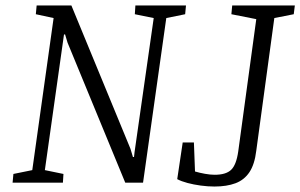

<svg xmlns="http://www.w3.org/2000/svg" viewBox="-20 -668 1098 702"><path d="M26 0 29 -32 98 -46 176 -602 111 -616 114 -648H241L457 -124L466 -94H470L472 -112L542 -602L473 -616L475 -648H660L657 -616L588 -602L503 0H438L227 -512L218 -542H214L144 -46L212 -32L210 0ZM764 14Q740 14 714 10.5Q688 7 665.5 1Q643 -5 628 -13L648 -147H689L693 -41Q710 -36 729.5 -32.5Q749 -29 765 -29Q806 -29 825 -47Q844 -65 851 -114L917 -598L826 -616L829 -648H1058L1054 -616L983 -602L917 -117Q911 -67 892 -38.5Q873 -10 841 2Q809 14 764 14Z"/></svg>

Font: Faustina Light
Style: Italic
Weight: 300
Italic angle: -8°
Designer: Alfonso Garcia
Foundry: http://www.omnibus-type.com
Version: Version 1.200